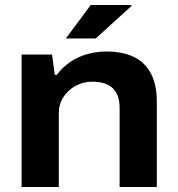

<svg xmlns="http://www.w3.org/2000/svg" viewBox="-20 -744 707 764"><path d="M66 0V-527H187L198 -446H206Q230 -478 261 -498.5Q292 -519 328.5 -529Q365 -539 404 -539Q468 -539 512.5 -517.5Q557 -496 580.5 -451.5Q604 -407 604 -338V0H456V-314Q456 -342 448.5 -362Q441 -382 427 -394.5Q413 -407 393 -413Q373 -419 348 -419Q311 -419 281 -402.5Q251 -386 232.5 -358Q214 -330 214 -292V0ZM242 -591 341 -724H502L503 -720L361 -591Z"/></svg>

Font: Archivo SemiExpanded
Style: Bold
Weight: 700
Width: 6
Designer: Hector Gatti
Foundry: Omnibus-Type
Version: Version 2.001